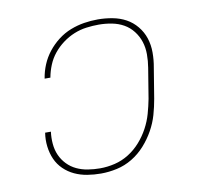

<svg xmlns="http://www.w3.org/2000/svg" viewBox="-66 -609 732 688"><g transform="rotate(-10 300.0 -265.0)"><path d="M248 8Q223 8 198.5 4Q174 0 152.5 -10Q131 -20 114 -36.5Q97 -53 87.5 -74.5Q78 -96 75 -121Q72 -146 76 -171H97Q94 -149 96 -126.5Q98 -104 106.5 -85Q115 -66 129.5 -51Q144 -36 163 -27Q182 -18 204 -14.5Q226 -11 248 -11Q275 -11 302 -17.5Q329 -24 353 -39Q377 -54 396 -75.5Q415 -97 428.5 -122Q442 -147 449.5 -173.5Q457 -200 462 -226L480 -336Q484 -360 484 -384.5Q484 -409 477 -430.5Q470 -452 456 -470Q442 -488 422.5 -499Q403 -510 379.5 -514.5Q356 -519 332 -519Q310 -519 287 -516Q264 -513 242 -504Q220 -495 200.5 -480.5Q181 -466 166 -447.5Q151 -429 142 -407Q133 -385 129 -363Q129 -362 129 -362Q129 -362 129 -362H108Q108 -362 108 -362.5Q108 -363 108 -363Q112 -388 122 -412Q132 -436 148.5 -457Q165 -478 186.5 -494.5Q208 -511 232.5 -520.5Q257 -530 282 -534Q307 -538 332 -538Q359 -538 385.5 -533Q412 -528 434 -516Q456 -504 472.5 -484Q489 -464 497 -439.5Q505 -415 505 -387.5Q505 -360 500 -333L482 -223Q477 -194 469 -166Q461 -138 446 -111Q431 -84 410 -60.5Q389 -37 362.5 -21Q336 -5 306.5 1.5Q277 8 248 8Z"/></g></svg>

Font: Iosevka Slab ThExObl
Style: Regular
Weight: 100
Width: 7
Italic angle: -9°
Monospace: yes
Designer: Belleve Invis
Foundry: Belleve Invis
Version: Version 11.1.1; ttfautohint (v1.8.3)